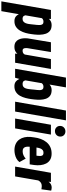

<svg xmlns="http://www.w3.org/2000/svg" viewBox="860 -1690 993 2833"><g transform="rotate(90 1356.5 -273.5)"><path d="M212.4 -418.9 104.5 203.1H-40L86.9 -528.3H220.2ZM449.2 -285.6 443.8 -244.6Q439 -202.1 426.8 -156.7Q414.6 -111.3 391.8 -72.8Q369.1 -34.2 333.3 -11.2Q297.4 11.7 245.1 9.8Q201.2 8.3 175.5 -18.1Q149.9 -44.4 138.2 -83.5Q126.5 -122.6 123.5 -164.3Q120.6 -206.1 122.1 -238.8L127.9 -283.7Q134.3 -319.8 146.7 -364Q159.2 -408.2 180.9 -448.2Q202.6 -488.3 235.4 -514.2Q268.1 -540 314.5 -538.6Q366.2 -537.6 395.8 -513.4Q425.3 -489.3 438 -451.4Q450.7 -413.6 452.1 -369.6Q453.6 -325.7 449.2 -285.6ZM299.3 -244.1 303.7 -286.6Q305.2 -301.8 307.9 -323.2Q310.5 -344.7 309.3 -366.5Q308.1 -388.2 298.1 -402.8Q288.1 -417.5 264.6 -418.5Q239.7 -419.4 223.6 -408.9Q207.5 -398.4 198 -380.6Q188.5 -362.8 183.8 -341.8Q179.2 -320.8 176.8 -301.3L166.5 -221.7Q164.1 -199.2 163.8 -173.8Q163.6 -148.4 174.3 -129.9Q185.1 -111.3 215.3 -109.9Q241.7 -108.9 257.6 -122.1Q273.4 -135.3 282 -156.5Q290.5 -177.7 293.9 -201.2Q297.4 -224.6 299.3 -244.1Z M743.2 -135.3 811.5 -528.3H957.5L865.7 0H730.5ZM772.5 -238.3 806.6 -239.3Q802.7 -200.2 792.5 -156Q782.2 -111.8 762.2 -73.7Q742.2 -35.6 709.2 -12Q676.3 11.7 626.5 10.3Q585.4 9.3 560.3 -8.3Q535.2 -25.9 522 -54.9Q508.8 -84 505.6 -118.4Q502.4 -152.8 506.3 -186.5L563.5 -528.3H708L650.9 -184.6Q649.4 -175.3 649.2 -162.6Q648.9 -149.9 651.6 -138.4Q654.3 -127 661.4 -119.1Q668.5 -111.3 682.6 -110.8Q717.3 -108.9 735.6 -129.6Q753.9 -150.4 761.7 -180.9Q769.5 -211.4 772.5 -238.3Z M1085 -750H1229.5L1120.1 -118.7L1087.4 0H954.6ZM1408.2 -286.6 1403.3 -245.1Q1397.9 -201.2 1386.2 -155.3Q1374.5 -109.4 1352.8 -71Q1331.1 -32.7 1294.7 -10.3Q1258.3 12.2 1204.6 10.3Q1160.2 8.3 1134.8 -18.3Q1109.4 -44.9 1097.7 -85Q1085.9 -125 1083.5 -167.2Q1081.1 -209.5 1082.5 -242.2L1087.9 -285.2Q1094.7 -320.8 1107.2 -365Q1119.6 -409.2 1141.4 -449.2Q1163.1 -489.3 1195.6 -514.6Q1228 -540 1273.9 -539.1Q1326.2 -537.6 1355.5 -513.9Q1384.8 -490.2 1397.7 -452.1Q1410.6 -414.1 1411.6 -370.6Q1412.6 -327.1 1408.2 -286.6ZM1259.3 -243.7 1263.2 -285.6Q1264.6 -301.8 1267.6 -323.7Q1270.5 -345.7 1269.8 -366.9Q1269 -388.2 1259 -402.8Q1249 -417.5 1224.6 -418.5Q1200.7 -419.4 1184.6 -408.9Q1168.5 -398.4 1158.7 -380.9Q1148.9 -363.3 1144 -342.8Q1139.2 -322.3 1137.2 -302.7L1127 -226.1Q1124.5 -203.1 1123.5 -176.8Q1122.6 -150.4 1133.5 -131.1Q1144.5 -111.8 1175.8 -110.4Q1203.6 -108.9 1219.7 -121.3Q1235.8 -133.8 1243.4 -154.8Q1251 -175.8 1253.9 -199.2Q1256.8 -222.7 1259.3 -243.7Z M1715.8 -750 1585.9 0H1440.4L1570.8 -750Z M1925.8 -528.3 1834.5 0H1689L1780.8 -528.3ZM1797.9 -662.6Q1797.9 -696.8 1820.6 -719.2Q1843.3 -741.7 1877 -742.2Q1909.7 -742.7 1932.4 -721.7Q1955.1 -700.7 1955.1 -667Q1955.1 -633.3 1932.6 -610.8Q1910.2 -588.4 1876 -587.9Q1843.3 -586.9 1820.8 -607.9Q1798.3 -628.9 1797.9 -662.6Z M2151.9 9.8Q2099.1 8.8 2060.8 -10Q2022.5 -28.8 1998.8 -62Q1975.1 -95.2 1965.8 -138.2Q1956.5 -181.2 1960.9 -231L1967.3 -280.8Q1973.6 -333 1991 -379.9Q2008.3 -426.8 2038.1 -463.1Q2067.9 -499.5 2110.6 -519.5Q2153.3 -539.6 2211.9 -538.6Q2265.6 -537.1 2300 -515.1Q2334.5 -493.2 2352.8 -457Q2371.1 -420.9 2376.2 -376.2Q2381.3 -331.5 2375.5 -285.2L2365.2 -215.3H2014.6L2032.2 -315.4L2236.3 -314.9L2239.3 -331.1Q2242.2 -350.1 2241.9 -369.9Q2241.7 -389.6 2232.7 -403.3Q2223.6 -417 2199.2 -418.9Q2171.4 -419.9 2155 -406.7Q2138.7 -393.6 2130.4 -371.8Q2122.1 -350.1 2118.4 -325.9Q2114.7 -301.8 2112.3 -280.8L2106.4 -230.5Q2104 -209.5 2104 -189Q2104 -168.5 2109.4 -151.1Q2114.7 -133.8 2128.4 -122.8Q2142.1 -111.8 2168.5 -111.3Q2200.7 -110.4 2228.8 -122.6Q2256.8 -134.8 2280.3 -156.2L2331.5 -64Q2311.5 -37.1 2281.5 -20.8Q2251.5 -4.4 2217.5 2.9Q2183.6 10.3 2151.9 9.8Z M2611.8 -396 2543 0H2397.9L2489.7 -528.3H2625ZM2752.9 -532.2 2732.9 -387.7Q2721.7 -389.6 2710.2 -391.1Q2698.7 -392.6 2687.5 -393.1Q2663.1 -393.6 2645.3 -385Q2627.4 -376.5 2615.2 -361.1Q2603 -345.7 2595.7 -326.2Q2588.4 -306.6 2584.5 -284.7L2560.5 -299.8Q2564.5 -330.6 2572.8 -371.3Q2581.1 -412.1 2597.2 -450.9Q2613.3 -489.7 2640.4 -514.6Q2667.5 -539.6 2710 -539.6Q2721.2 -539.1 2731.4 -537.1Q2741.7 -535.2 2752.9 -532.2Z"/></g></svg>

Font: Roboto Condensed ExtraBold
Style: Italic
Weight: 800
Italic angle: -12°
Designer: Christian Robertson
Foundry: Google
Version: Version 3.008; 2023